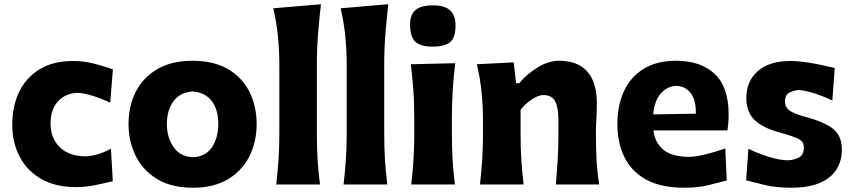

<svg xmlns="http://www.w3.org/2000/svg" viewBox="-20 -860 3975 895"><path d="M333 12.2Q239.3 12.2 173.1 -25.4Q106.9 -63 72 -128.9Q37.1 -194.8 37.1 -279.3Q37.1 -364.3 69.1 -431.2Q101.1 -498 164.3 -536.9Q227.5 -575.7 320.8 -575.7Q372.6 -575.7 422.1 -562.5Q471.7 -549.3 506.3 -536.6L493.7 -381.3Q440.4 -406.2 400.6 -416.7Q360.8 -427.2 341.3 -427.2Q285.2 -425.3 250.5 -387.7Q215.8 -350.1 215.8 -284.7Q215.8 -215.8 258.3 -174.1Q300.8 -132.3 377.4 -131.3Q401.4 -131.3 433.6 -140.4Q465.8 -149.4 497.1 -167L505.9 -15.1Q473.1 -7.3 427 2.4Q380.9 12.2 333 12.2Z M880.4 15.1Q777.3 15.1 710.4 -26.6Q643.6 -68.4 611.3 -136Q579.1 -203.6 579.1 -281.7Q579.1 -365.7 613 -432.4Q647 -499 713.4 -537.8Q779.8 -576.7 877 -576.7Q977.1 -576.7 1043.5 -537.4Q1109.9 -498 1143.1 -431.4Q1176.3 -364.7 1176.3 -281.7Q1176.3 -197.3 1141.8 -129.9Q1107.4 -62.5 1041.3 -23.7Q975.1 15.1 880.4 15.1ZM879.4 -127Q939 -129.9 968.3 -174.1Q997.6 -218.3 997.6 -281.7Q997.6 -348.6 967.3 -388.7Q937 -428.7 879.4 -433.6Q819.8 -430.2 788.8 -388.2Q757.8 -346.2 757.8 -281.7Q757.8 -220.2 788.6 -175Q819.3 -129.9 879.4 -127Z M1267.6 0Q1274.4 -59.6 1278.3 -116.2Q1282.2 -172.9 1282.2 -242.2V-554.2Q1282.2 -622.6 1275.9 -688.5Q1269.5 -754.4 1253.9 -821.3L1476.1 -840.3Q1468.3 -773.9 1462.6 -702.9Q1457 -631.8 1457 -554.2V-242.2Q1457 -172.9 1460.4 -116.2Q1463.9 -59.6 1471.7 0Z M1581.5 0Q1588.4 -59.6 1592.3 -116.2Q1596.2 -172.9 1596.2 -242.2V-554.2Q1596.2 -622.6 1589.8 -688.5Q1583.5 -754.4 1567.9 -821.3L1790 -840.3Q1782.2 -773.9 1776.6 -702.9Q1771 -631.8 1771 -554.2V-242.2Q1771 -172.9 1774.4 -116.2Q1777.8 -59.6 1785.6 0Z M1897 0Q1903.8 -59.6 1907.5 -116.2Q1911.1 -172.9 1911.1 -242.2V-298.3Q1911.1 -382.3 1906.7 -441.4Q1902.3 -500.5 1895 -560.5L2102.1 -565.4Q2094.7 -504.9 2090.6 -444.6Q2086.4 -384.3 2086.4 -298.3V-242.2Q2086.4 -172.9 2089.6 -116.2Q2092.8 -59.6 2100.6 0ZM1997.1 -642.6Q1941.4 -642.6 1916.5 -665Q1891.6 -687.5 1891.6 -748Q1891.6 -791 1916.7 -813Q1941.9 -835 1998.5 -835Q2054.2 -835 2078.9 -811Q2103.5 -787.1 2103.5 -741.7Q2103.5 -685.5 2078.6 -664.1Q2053.7 -642.6 1997.1 -642.6Z M2217.3 0Q2224.1 -59.6 2227.8 -116.2Q2231.4 -172.9 2231.4 -242.2V-298.3Q2231.4 -362.3 2225.1 -427.7Q2218.8 -493.2 2202.6 -560.5L2374.5 -569.3L2385.7 -472.2H2400.4Q2435.1 -514.2 2485.6 -545.4Q2536.1 -576.7 2587.4 -576.7Q2672.9 -576.7 2717.5 -526.6Q2762.2 -476.6 2762.2 -377.4Q2762.2 -340.8 2760 -306.2Q2757.8 -271.5 2757.8 -242.2Q2757.8 -172.9 2760.7 -116.2Q2763.7 -59.6 2772.9 0H2570.8Q2576.2 -59.6 2579.6 -115Q2583 -170.4 2583 -232.9V-301.3Q2583 -359.4 2567.6 -388.2Q2552.2 -417 2511.7 -417Q2490.2 -417 2458.7 -396.2Q2427.2 -375.5 2406.7 -348.1V-232.9Q2406.7 -170.4 2410.2 -115Q2413.6 -59.6 2420.9 0Z M3170.4 15.1Q3061 15.1 2991.9 -22.9Q2922.9 -61 2890.4 -127.9Q2857.9 -194.8 2857.9 -281.7Q2857.9 -368.2 2888.4 -434.6Q2918.9 -501 2979.7 -538.8Q3040.5 -576.7 3130.9 -576.7Q3247.1 -576.7 3311.8 -515.1Q3376.5 -453.6 3376.5 -327.1Q3376.5 -304.7 3375 -286.9Q3373.5 -269 3371.1 -252H3025.9Q3033.2 -193.4 3073.5 -161.1Q3113.8 -128.9 3192.4 -128.9Q3222.2 -128.9 3270.5 -140.9Q3318.8 -152.8 3360.8 -168.5L3367.7 -18.6Q3332.5 -9.3 3283.4 2.9Q3234.4 15.1 3170.4 15.1ZM3223.6 -330.1Q3225.1 -391.1 3200.7 -424.6Q3176.3 -458 3132.8 -460Q3087.9 -457.5 3058.8 -422.6Q3029.8 -387.7 3024.9 -326.7Z M3666.5 15.1Q3596.7 15.1 3544.7 2.2Q3492.7 -10.7 3458 -19.5L3468.8 -166.5Q3514.2 -144 3565.2 -128.4Q3616.2 -112.8 3654.8 -112.8Q3684.1 -114.7 3705.6 -126.7Q3727.1 -138.7 3727.1 -172.9Q3727.1 -200.2 3701.9 -212.6Q3676.8 -225.1 3612.3 -243.2Q3535.6 -263.7 3497.3 -300.8Q3459 -337.9 3459 -402.8Q3459 -481.9 3512.7 -528.8Q3566.4 -575.7 3665 -575.7Q3699.7 -575.7 3738.8 -569.8Q3777.8 -564 3813.2 -556.2Q3848.6 -548.3 3871.1 -543L3859.9 -391.6Q3808.1 -416 3764.9 -428.2Q3721.7 -440.4 3700.7 -440.4Q3681.2 -438.5 3660.2 -428.5Q3639.2 -418.5 3639.2 -387.2Q3639.2 -361.3 3658.2 -346.2Q3677.2 -331.1 3728.5 -316.9Q3821.3 -292.5 3862.8 -260Q3904.3 -227.5 3904.3 -162.1Q3904.3 -110.8 3879.6 -70.8Q3855 -30.8 3802.7 -7.8Q3750.5 15.1 3666.5 15.1Z"/></svg>

Font: Pinar DS2-Bold
Style: Regular
Weight: 700
Designer: Amin Abedi
Version: Version 2.000